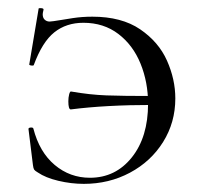

<svg xmlns="http://www.w3.org/2000/svg" viewBox="-20 -440 486 472"><path d="M411 -198Q411 -139 381 -91Q351 -43 299.5 -15.5Q248 12 186 12Q155 12 123.5 4.5Q92 -3 73 -16Q66 -20 64 -23Q62 -26 61 -34L50 -123Q50 -126 55.5 -126.5Q61 -127 62 -124Q77 -66 114.5 -34.5Q152 -3 201 -3Q264 -3 304 -53Q344 -103 344 -185Q344 -238 325.5 -283.5Q307 -329 271 -356.5Q235 -384 185 -384Q143 -384 113.5 -360.5Q84 -337 63 -280Q62 -278 56.5 -279Q51 -280 52 -282L75 -419Q75 -420 79 -420Q88 -420 87 -416Q85 -408 85 -405Q85 -396 90 -391.5Q95 -387 102 -387Q107 -387 131 -391Q136 -392 159 -395.5Q182 -399 207 -399Q279 -399 324.5 -368Q370 -337 390.5 -291Q411 -245 411 -198ZM355 -204V-182Q240 -182 154 -171Q148 -171 148 -191Q148 -200 150 -208Q152 -216 155 -215Q201 -207 241.5 -205.5Q282 -204 355 -204Z"/></svg>

Font: Cormorant Infant
Style: Regular
Weight: 400
Designer: Christian Thalmann (Catharsis Fonts)
Foundry: Catharsis Fonts
Version: Version 4.000